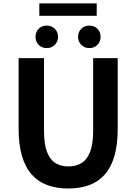

<svg xmlns="http://www.w3.org/2000/svg" viewBox="-20 -1077 788 1111"><path d="M375.6 13.8Q307.5 13.8 254 -5.9Q200.6 -25.5 163.5 -67.2Q126.4 -109 107 -175Q87.7 -241 87.7 -332.8V-740.8H234.7V-319.8Q234.7 -243.4 251.9 -198.2Q269.1 -153 300.7 -133.5Q332.2 -114 375.6 -114Q419.5 -114 451.6 -133.5Q483.6 -153 501.3 -198.2Q519 -243.4 519 -319.8V-740.8H661.1V-332.8Q661.1 -241 642.2 -175Q623.2 -109 586.3 -67.2Q549.3 -25.5 496.2 -5.9Q443 13.8 375.6 13.8ZM250.1 -798.7Q221.9 -798.7 203.7 -817.5Q185.5 -836.4 185.5 -863.5Q185.5 -892.2 203.7 -910.6Q221.9 -928.9 250.1 -928.9Q278.6 -928.9 297.2 -910.6Q315.8 -892.2 315.8 -863.5Q315.8 -836.4 297.2 -817.5Q278.6 -798.7 250.1 -798.7ZM207.5 -985.6V-1057.4H539.6V-985.6ZM497.2 -798.7Q469 -798.7 450.3 -817.5Q431.6 -836.4 431.6 -863.5Q431.6 -892.2 450.3 -910.6Q469 -928.9 497.2 -928.9Q525.5 -928.9 543.8 -910.6Q562.1 -892.2 562.1 -863.5Q562.1 -836.4 543.8 -817.5Q525.5 -798.7 497.2 -798.7Z"/></svg>

Font: Noto Sans TC Thin
Style: Regular
Weight: 100
Designer: Ryoko NISHIZUKA 西塚涼子 (kana, bopomofo & ideographs); Paul D. Hunt (Latin, Greek & Cyrillic); Sandoll Communications 산돌커뮤니
Foundry: Adobe
Version: Version 2.004-H2;hotconv 1.0.118;makeotfexe 2.5.65603